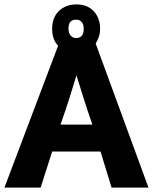

<svg xmlns="http://www.w3.org/2000/svg" viewBox="-21 -849 692 869"><path d="M325 -829Q375 -829 403.5 -798Q432 -767 432 -719Q432 -699 426.5 -682.5Q421 -666 412 -652L651 0H484L434 -163H215L163 0H-1L242 -642Q215 -670 215 -719Q215 -770 246 -799.5Q277 -829 325 -829ZM397 -285Q387 -314 376.5 -345.5Q366 -377 356.5 -407Q347 -437 339 -463.5Q331 -490 325 -508Q319 -489 311 -462.5Q303 -436 293.5 -406Q284 -376 273.5 -345Q263 -314 253 -285ZM319 -677H328Q358 -680 358 -719Q358 -738 349 -749Q340 -760 323 -760Q289 -760 289 -720Q289 -700 297.5 -689.5Q306 -679 319 -677Z"/></svg>

Font: Amaranth
Style: Bold
Weight: 700
Designer: Gesine Todt
Foundry: Gesine Todt
Version: Version 1.001